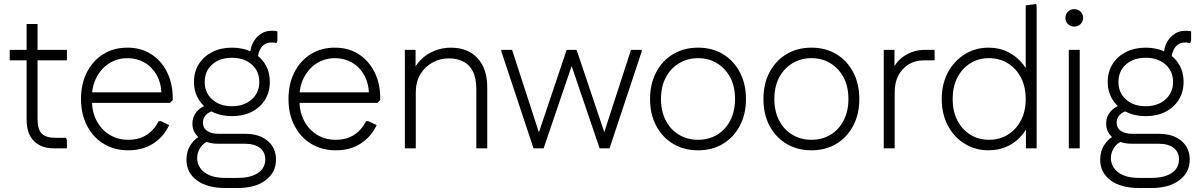

<svg xmlns="http://www.w3.org/2000/svg" viewBox="-20 -747 6041 967"><path d="M250 0Q188 0 151 -36.5Q114 -73 114 -146V-626H169V-149Q169 -96 190 -74.5Q211 -53 258 -53H312L317 -42V0ZM29 -443V-496H317V-443Z M626 10Q556 10 502.5 -22.5Q449 -55 418.5 -113.5Q388 -172 388 -248Q388 -325 418 -383.5Q448 -442 500.5 -474.5Q553 -507 622 -507Q690 -507 741 -474.5Q792 -442 821 -384.5Q850 -327 850 -252V-243L836 -229H419V-282H818L794 -269Q792 -329 768.5 -370Q745 -411 707 -432.5Q669 -454 622 -454Q572 -454 531.5 -429Q491 -404 467 -359Q443 -314 443 -256V-243Q443 -184 466.5 -139Q490 -94 531.5 -68.5Q573 -43 626 -43Q681 -43 719 -68Q757 -93 779 -137H790L832 -117Q805 -59 752.5 -24.5Q700 10 626 10Z M1116 200Q1023 200 971 161Q919 122 919 57Q919 14 941 -19Q963 -52 1000 -69L1036 -39Q1006 -29 989.5 -4Q973 21 973 48Q973 93 1010 121Q1047 149 1113 149H1177Q1242 149 1279 124.5Q1316 100 1316 55Q1316 19 1289 -2Q1262 -23 1215 -23H1079Q1041 -23 1012 -35.5Q983 -48 966 -71Q949 -94 949 -124Q949 -158 969.5 -183.5Q990 -209 1029 -221L1065 -191Q1035 -186 1018.5 -169.5Q1002 -153 1002 -130Q1002 -102 1023.5 -87.5Q1045 -73 1083 -73H1216Q1286 -73 1328 -37.5Q1370 -2 1370 56Q1370 122 1317.5 161Q1265 200 1177 200ZM1148 -162Q1092 -162 1049 -184Q1006 -206 981.5 -245Q957 -284 957 -334Q957 -386 981.5 -424.5Q1006 -463 1049 -485Q1092 -507 1148 -507Q1205 -507 1248 -485Q1291 -463 1315 -424.5Q1339 -386 1339 -334Q1339 -284 1315 -245Q1291 -206 1248 -184Q1205 -162 1148 -162ZM1148 -212Q1209 -212 1247.5 -246Q1286 -280 1286 -334Q1286 -389 1247.5 -422.5Q1209 -456 1148 -456Q1087 -456 1049 -422.5Q1011 -389 1011 -334Q1011 -280 1049 -246Q1087 -212 1148 -212ZM1278 -445 1240 -472Q1240 -505 1254.5 -532.5Q1269 -560 1293 -576Q1317 -592 1347 -592Q1355 -592 1363.5 -591.5Q1372 -591 1377 -589V-541L1372 -530Q1362 -533 1349 -533Q1314 -533 1296 -508Q1278 -483 1278 -445Z M1671 10Q1601 10 1547.5 -22.5Q1494 -55 1463.5 -113.5Q1433 -172 1433 -248Q1433 -325 1463 -383.5Q1493 -442 1545.5 -474.5Q1598 -507 1667 -507Q1735 -507 1786 -474.5Q1837 -442 1866 -384.5Q1895 -327 1895 -252V-243L1881 -229H1464V-282H1863L1839 -269Q1837 -329 1813.5 -370Q1790 -411 1752 -432.5Q1714 -454 1667 -454Q1617 -454 1576.5 -429Q1536 -404 1512 -359Q1488 -314 1488 -256V-243Q1488 -184 1511.5 -139Q1535 -94 1576.5 -68.5Q1618 -43 1671 -43Q1726 -43 1764 -68Q1802 -93 1824 -137H1835L1877 -117Q1850 -59 1797.5 -24.5Q1745 10 1671 10Z M2019 0V-496H2073V-361L2054 -370Q2068 -414 2098 -444.5Q2128 -475 2168 -491Q2208 -507 2251 -507Q2306 -507 2347 -484Q2388 -461 2411 -416.5Q2434 -372 2434 -307V0H2379V-296Q2379 -353 2361.5 -387.5Q2344 -422 2312.5 -437.5Q2281 -453 2240 -453Q2197 -453 2159 -432.5Q2121 -412 2097.5 -373.5Q2074 -335 2074 -280V0Z M2667 0 2505 -488V-496H2559L2701 -59L2718 0ZM2667 0 2687 -59 2834 -496H2884V-488L2718 0ZM3000 0 2834 -488V-496H2884L3031 -59L3050 0ZM3000 0 3016 -59 3158 -496H3212V-488L3050 0Z M3496 10Q3425 10 3370.5 -22.5Q3316 -55 3285 -113Q3254 -171 3254 -248Q3254 -325 3285 -383.5Q3316 -442 3370.5 -474.5Q3425 -507 3496 -507Q3567 -507 3621 -474.5Q3675 -442 3706 -383.5Q3737 -325 3737 -248Q3737 -172 3706 -113.5Q3675 -55 3621 -22.5Q3567 10 3496 10ZM3496 -43Q3550 -43 3592 -68.5Q3634 -94 3658 -140.5Q3682 -187 3682 -248Q3682 -311 3658 -356.5Q3634 -402 3592 -428Q3550 -454 3496 -454Q3442 -454 3399.5 -428Q3357 -402 3333 -356.5Q3309 -311 3309 -248Q3309 -187 3333 -140.5Q3357 -94 3399.5 -68.5Q3442 -43 3496 -43Z M4067 10Q3996 10 3941.5 -22.5Q3887 -55 3856 -113Q3825 -171 3825 -248Q3825 -325 3856 -383.5Q3887 -442 3941.5 -474.5Q3996 -507 4067 -507Q4138 -507 4192 -474.5Q4246 -442 4277 -383.5Q4308 -325 4308 -248Q4308 -172 4277 -113.5Q4246 -55 4192 -22.5Q4138 10 4067 10ZM4067 -43Q4121 -43 4163 -68.5Q4205 -94 4229 -140.5Q4253 -187 4253 -248Q4253 -311 4229 -356.5Q4205 -402 4163 -428Q4121 -454 4067 -454Q4013 -454 3970.5 -428Q3928 -402 3904 -356.5Q3880 -311 3880 -248Q3880 -187 3904 -140.5Q3928 -94 3970.5 -68.5Q4013 -43 4067 -43Z M4431 0V-496H4485V-361L4466 -370Q4484 -431 4532 -463.5Q4580 -496 4639 -496H4687V-443H4632Q4590 -443 4557 -423Q4524 -403 4505 -367.5Q4486 -332 4486 -283V0Z M4959 10Q4892 10 4838.5 -23Q4785 -56 4754 -114.5Q4723 -173 4723 -248Q4723 -324 4754 -382Q4785 -440 4838.5 -473.5Q4892 -507 4959 -507Q5013 -507 5057 -485Q5101 -463 5132 -424Q5163 -385 5177 -332V-165Q5163 -112 5132 -72.5Q5101 -33 5057 -11.5Q5013 10 4959 10ZM4960 -43Q5015 -43 5056.5 -69Q5098 -95 5122 -141Q5146 -187 5146 -248Q5146 -310 5122 -356Q5098 -402 5056.5 -428Q5015 -454 4960 -454Q4908 -454 4866.5 -428Q4825 -402 4801.5 -356Q4778 -310 4778 -248Q4778 -187 4801.5 -141Q4825 -95 4866.5 -69Q4908 -43 4960 -43ZM5147 0V-177L5160 -248L5146 -319V-720L5198 -727L5201 -719V0Z M5363 0V-496H5418V0ZM5390 -613Q5372 -613 5359 -625.5Q5346 -638 5346 -657Q5346 -676 5359 -688.5Q5372 -701 5390 -701Q5409 -701 5422 -688.5Q5435 -676 5435 -657Q5435 -638 5422 -625.5Q5409 -613 5390 -613Z M5718 200Q5625 200 5573 161Q5521 122 5521 57Q5521 14 5543 -19Q5565 -52 5602 -69L5638 -39Q5608 -29 5591.5 -4Q5575 21 5575 48Q5575 93 5612 121Q5649 149 5715 149H5779Q5844 149 5881 124.5Q5918 100 5918 55Q5918 19 5891 -2Q5864 -23 5817 -23H5681Q5643 -23 5614 -35.5Q5585 -48 5568 -71Q5551 -94 5551 -124Q5551 -158 5571.5 -183.5Q5592 -209 5631 -221L5667 -191Q5637 -186 5620.5 -169.5Q5604 -153 5604 -130Q5604 -102 5625.5 -87.5Q5647 -73 5685 -73H5818Q5888 -73 5930 -37.5Q5972 -2 5972 56Q5972 122 5919.5 161Q5867 200 5779 200ZM5750 -162Q5694 -162 5651 -184Q5608 -206 5583.5 -245Q5559 -284 5559 -334Q5559 -386 5583.5 -424.5Q5608 -463 5651 -485Q5694 -507 5750 -507Q5807 -507 5850 -485Q5893 -463 5917 -424.5Q5941 -386 5941 -334Q5941 -284 5917 -245Q5893 -206 5850 -184Q5807 -162 5750 -162ZM5750 -212Q5811 -212 5849.5 -246Q5888 -280 5888 -334Q5888 -389 5849.5 -422.5Q5811 -456 5750 -456Q5689 -456 5651 -422.5Q5613 -389 5613 -334Q5613 -280 5651 -246Q5689 -212 5750 -212ZM5880 -445 5842 -472Q5842 -505 5856.5 -532.5Q5871 -560 5895 -576Q5919 -592 5949 -592Q5957 -592 5965.5 -591.5Q5974 -591 5979 -589V-541L5974 -530Q5964 -533 5951 -533Q5916 -533 5898 -508Q5880 -483 5880 -445Z"/></svg>

Font: Fustat Light
Style: Regular
Weight: 300
Designer: Mohamed Gaber, Khaled Hosny, Laura Garcia Mut
Foundry: Kief Type Foundry, Alif Type Foundry, Hard Type Foundry
Version: Version 1.007